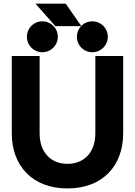

<svg xmlns="http://www.w3.org/2000/svg" viewBox="-20 -1034 750 1067"><path d="M407.2 -829.6C407.2 -781.7 445.3 -743.7 493.2 -743.7C541 -743.7 579.1 -781.7 579.1 -829.6C579.1 -877.4 541 -915.5 493.2 -915.5C468.8 -915.5 447.3 -905.8 431.6 -889.6L345.2 -1013.7H177.2L287.6 -888.7H430.7C416 -873.5 407.2 -852.5 407.2 -829.6ZM129.4 -829.6C129.4 -781.7 167.5 -743.7 215.3 -743.7C263.2 -743.7 301.3 -781.7 301.3 -829.6C301.3 -877.4 263.2 -915.5 215.3 -915.5C167.5 -915.5 129.4 -877.4 129.4 -829.6ZM200.2 -722.7H45.4V-293C45.4 -117.2 155.8 13.2 355 13.2C554.2 13.2 664.6 -117.2 664.6 -293V-722.7H509.8V-293C509.8 -184.1 444.3 -123.5 355 -123.5C265.6 -123.5 200.2 -184.1 200.2 -293Z"/></svg>

Font: Giphurs ExtraBold
Style: Regular
Weight: 800
Version: Version 1.000